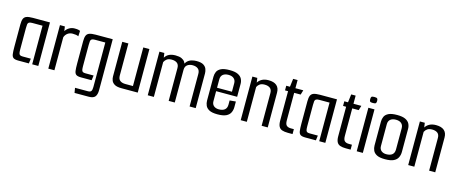

<svg xmlns="http://www.w3.org/2000/svg" viewBox="-44 -1212 4767 2003"><g transform="rotate(15 2339.0 -210.5)"><path d="M126 0Q89 0 73 -11Q57 -22 53 -49.5Q49 -77 49 -128V-371Q49 -410 58 -431.5Q67 -453 90.5 -461.5Q114 -470 159 -470H342V0H276V-417H165Q140 -417 129.5 -410Q119 -403 117 -388.5Q115 -374 115 -348V-121Q115 -93 118 -78.5Q121 -64 130.5 -58.5Q140 -53 160 -53H247L240 0Z M450 0V-470H503L510 -421Q526 -447 552 -461.5Q578 -476 607 -476Q631 -476 644.5 -473.5Q658 -471 668 -466L665 -407Q653 -413 638 -415.5Q623 -418 602 -418Q571 -418 548.5 -401.5Q526 -385 516 -357V0Z M780 174 771 121H909Q937 121 945.5 107.5Q954 94 954 63V-417H843Q818 -417 807.5 -410Q797 -403 795 -388.5Q793 -374 793 -348V-121Q793 -93 796 -78.5Q799 -64 808.5 -58.5Q818 -53 838 -53H925L918 0H804Q767 0 751 -11Q735 -22 731 -49.5Q727 -77 727 -128V-371Q727 -410 736 -431.5Q745 -453 768.5 -461.5Q792 -470 837 -470H1020V79Q1020 128 1001 151Q982 174 934 174Z M1241 0Q1190 0 1165 -15Q1140 -30 1131.5 -52Q1123 -74 1123 -96V-470H1189V-124Q1189 -86 1210 -69.5Q1231 -53 1269 -53H1350V-470H1416V0Z M1524 0V-471H1577L1584 -422Q1600 -449 1628 -463Q1656 -477 1698 -477Q1739 -477 1763 -466Q1787 -455 1799 -437Q1811 -419 1814 -399L1799 -387Q1806 -423 1825.5 -442.5Q1845 -462 1871.5 -469.5Q1898 -477 1924 -477Q1975 -477 2000 -461Q2025 -445 2033.5 -421Q2042 -397 2042 -375V0H1976V-352Q1976 -390 1954 -407Q1932 -424 1896 -424Q1863 -424 1839.5 -407Q1816 -390 1816 -352V0H1750V-354Q1750 -391 1728.5 -407.5Q1707 -424 1670 -424Q1637 -424 1618.5 -410.5Q1600 -397 1590 -376V0Z M2277 4Q2218 4 2188 -12Q2158 -28 2147 -53.5Q2136 -79 2136 -106V-365Q2136 -393 2147 -418Q2158 -443 2189.5 -459Q2221 -475 2283 -475Q2341 -475 2372.5 -459.5Q2404 -444 2416.5 -419Q2429 -394 2429 -366V-258L2363 -254V-354Q2363 -387 2342 -405.5Q2321 -424 2283 -424Q2245 -424 2223.5 -406Q2202 -388 2202 -354V-118Q2202 -85 2223 -67.5Q2244 -50 2277 -50Q2319 -50 2341 -68.5Q2363 -87 2363 -124V-169L2429 -175V-115Q2429 -83 2416 -55.5Q2403 -28 2370.5 -12Q2338 4 2277 4ZM2146 -226V-263H2429V-226Z M2528 -471H2581L2588 -422Q2603 -447 2631.5 -462.5Q2660 -478 2702 -478Q2760 -478 2790 -452Q2820 -426 2820 -375V0H2754V-353Q2754 -390 2732.5 -406.5Q2711 -423 2674 -423Q2642 -423 2623 -410Q2604 -397 2594 -376V0H2528Z M3037 0Q2999 0 2974.5 -8.5Q2950 -17 2938.5 -39.5Q2927 -62 2927 -102V-420H2894V-470H2934L2945 -558H2993V-470H3078L3063 -420H2993V-123Q2993 -82 3009 -67.5Q3025 -53 3056 -53H3088V0Z M3226 0Q3189 0 3173 -11Q3157 -22 3153 -49.5Q3149 -77 3149 -128V-371Q3149 -410 3158 -431.5Q3167 -453 3190.5 -461.5Q3214 -470 3259 -470H3442V0H3376V-417H3265Q3240 -417 3229.5 -410Q3219 -403 3217 -388.5Q3215 -374 3215 -348V-121Q3215 -93 3218 -78.5Q3221 -64 3230.5 -58.5Q3240 -53 3260 -53H3347L3340 0Z M3664 0Q3626 0 3601.5 -8.5Q3577 -17 3565.5 -39.5Q3554 -62 3554 -102V-420H3521V-470H3561L3572 -558H3620V-470H3705L3690 -420H3620V-123Q3620 -82 3636 -67.5Q3652 -53 3683 -53H3715V0Z M3781 0V-470H3847V0ZM3813 -530Q3789 -530 3782.5 -536.5Q3776 -543 3776 -562Q3776 -581 3782.5 -588Q3789 -595 3813 -595Q3837 -595 3844 -588Q3851 -581 3851 -562Q3851 -543 3844 -536.5Q3837 -530 3813 -530Z M4086 4Q4027 4 3997 -12Q3967 -28 3956 -53.5Q3945 -79 3945 -106V-365Q3945 -393 3956 -418Q3967 -443 3998.5 -459Q4030 -475 4092 -475Q4150 -475 4181.5 -459.5Q4213 -444 4225.5 -419Q4238 -394 4238 -366V-115Q4238 -83 4225 -55.5Q4212 -28 4179.5 -12Q4147 4 4086 4ZM4086 -50Q4128 -50 4150 -68.5Q4172 -87 4172 -124V-354Q4172 -387 4151 -405.5Q4130 -424 4092 -424Q4054 -424 4032.5 -406Q4011 -388 4011 -354V-118Q4011 -85 4032 -67.5Q4053 -50 4086 -50Z M4337 -471H4390L4397 -422Q4412 -447 4440.5 -462.5Q4469 -478 4511 -478Q4569 -478 4599 -452Q4629 -426 4629 -375V0H4563V-353Q4563 -390 4541.5 -406.5Q4520 -423 4483 -423Q4451 -423 4432 -410Q4413 -397 4403 -376V0H4337Z"/></g></svg>

Font: Smooch Sans Thin Medium
Style: Regular
Weight: 500
Version: Version 1.010